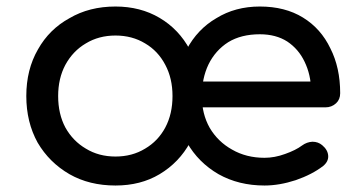

<svg xmlns="http://www.w3.org/2000/svg" viewBox="-20 -571 1114 595"><path d="M337.9 3.9Q256.8 3.9 195.3 -31.2Q132.8 -67.4 96.7 -128.9Q61.5 -192.4 61.5 -273.4Q61.5 -355.5 97.7 -418Q132.8 -480.5 195.3 -514.6Q256.8 -550.8 337.9 -550.8Q415 -550.8 474.6 -515.6Q534.2 -480.5 568.4 -417Q602.5 -355.5 602.5 -273.4Q602.5 -192.4 569.3 -129.9Q535.2 -67.4 474.6 -31.2Q416 3.9 337.9 3.9ZM337.9 -85.9Q389.6 -85.9 429.7 -110.4Q469.7 -133.8 492.2 -175.8Q514.6 -217.8 514.6 -273.4Q514.6 -328.1 492.2 -370.1Q469.7 -413.1 429.7 -436.5Q389.6 -460.9 337.9 -460.9Q286.1 -460.9 246.1 -436.5Q206.1 -413.1 182.6 -370.1Q160.2 -328.1 160.2 -273.4Q160.2 -217.8 182.6 -175.8Q206.1 -133.8 246.1 -110.4Q286.1 -85.9 337.9 -85.9ZM799.8 3.9Q719.7 3.9 657.2 -31.2Q594.7 -67.4 559.6 -128.9Q525.4 -192.4 525.4 -273.4Q525.4 -355.5 558.6 -418Q591.8 -480.5 650.4 -514.6Q709 -550.8 785.2 -550.8Q863.3 -550.8 918.9 -516.6Q974.6 -482.4 1003.9 -420.9Q1034.2 -361.3 1034.2 -282.2Q1034.2 -262.7 1021.5 -251Q1007.8 -238.3 988.3 -238.3Q853.5 -238.3 585 -238.3Q585 -257.8 585 -318.4Q684.6 -318.4 985.4 -318.4Q974.6 -310.5 944.3 -290Q943.4 -339.8 923.8 -379.9Q905.3 -418.9 870.1 -442.4Q835 -464.8 785.2 -464.8Q727.5 -464.8 687.5 -440.4Q647.5 -415 626 -371.1Q605.5 -328.1 605.5 -273.4Q605.5 -217.8 629.9 -174.8Q655.3 -131.8 699.2 -107.4Q743.2 -82 799.8 -82Q831.1 -82 863.3 -93.8Q896.5 -105.5 916 -120.1Q930.7 -130.9 948.2 -131.8Q965.8 -131.8 978.5 -121.1Q996.1 -106.4 997.1 -87.9Q998 -70.3 981.4 -56.6Q947.3 -30.3 896.5 -12.7Q845.7 3.9 799.8 3.9Z"/></svg>

Font: Abed
Style: Bold
Weight: 700
Designer: Johan Aakerlund
Version: Version 3.105